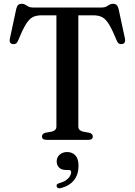

<svg xmlns="http://www.w3.org/2000/svg" viewBox="-20 -740 713 1016"><path d="M157 -700H516Q532.5 -700 542.2 -705.2Q552 -710.5 559.8 -715.2Q567.5 -720 577 -720Q589.5 -720 596.5 -714Q603.5 -708 607.5 -693L641.5 -534.5Q643.5 -523 639.8 -515.8Q636 -508.5 626.5 -507Q617.5 -505 610.5 -508.8Q603.5 -512.5 599 -522.5Q575 -581 557.5 -610Q540 -639 521 -649Q502 -659 473.5 -659H394.5V-70Q394.5 -59.5 401 -53Q407.5 -46.5 419 -43.5L452.5 -37.5Q471 -32.5 471 -17.5Q471 0 447.5 0H226Q213.5 0 207.8 -4.8Q202 -9.5 202 -17.5Q202 -32.5 220.5 -37.5L254 -43.5Q266 -46.5 272.2 -53Q278.5 -59.5 278.5 -70V-659H199.5Q171.5 -659 152.5 -649Q133.5 -639 116 -610Q98.5 -581 74.5 -522.5Q70 -512.5 62.8 -508.8Q55.5 -505 46.5 -507Q37 -508.5 33.2 -515.8Q29.5 -523 32 -534.5L66 -693Q69.5 -708 76.5 -714Q83.5 -720 96 -720Q106 -720 113.5 -715.2Q121 -710.5 130.8 -705.2Q140.5 -700 157 -700ZM329.5 159.5Q305 159.5 292.5 146.5Q280 133.5 280 114.5Q280 92 296 78.2Q312 64.5 335 64.5Q362 64.5 378.8 82.2Q395.5 100 395.5 137.5Q395.5 183 371.8 213.2Q348 243.5 301.5 255.5Q292.5 257.5 287.2 255.2Q282 253 280 247Q278 241 281.2 236.2Q284.5 231.5 293 229.5Q315 223.5 328.8 214Q342.5 204.5 349.5 193Q356.5 181.5 356.5 171Q356.5 159.5 343.5 159.5Z"/></svg>

Font: Fraunces 18pt
Style: Regular
Weight: 400
Version: Version 1.000;[b76b70a41]